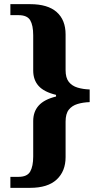

<svg xmlns="http://www.w3.org/2000/svg" viewBox="-20 -780 482 925"><path d="M30 125V72H69Q111 72 125.5 46.5Q140 21 140 -26V-197Q140 -242 166.5 -271.5Q193 -301 250 -315V-323Q192 -337 166 -366Q140 -395 140 -440V-610Q140 -658 125.5 -682.5Q111 -707 69 -707H30V-760H125Q210 -760 253 -722Q296 -684 296 -614V-442Q296 -405 311.5 -385.5Q327 -366 353.5 -358Q380 -350 412 -349V-288Q380 -287 353.5 -279Q327 -271 311.5 -251.5Q296 -232 296 -194V-23Q296 45 253 85Q210 125 125 125Z"/></svg>

Font: Noto Serif Hebrew
Style: Bold
Weight: 700
Version: Version 2.003